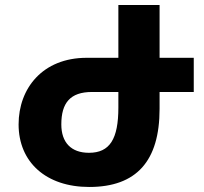

<svg xmlns="http://www.w3.org/2000/svg" viewBox="-20 -734 811 764"><path d="M346 -368H451V-306C451 -181 417 -126 334 -126C263 -126 224 -167 224 -239C224 -324 259 -368 346 -368ZM335 10C523 10 615 -93 615 -301V-368H751V-504H615V-714H451V-504H325C149 -504 54 -382 54 -239C54 -89 163 10 335 10Z"/></svg>

Font: Noto Sans Armenian Extra
Style: Regular
Weight: 800
Designer: Monotype Design Team
Foundry: Monotype Imaging Inc.
Version: Version 1.901